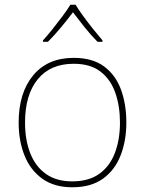

<svg xmlns="http://www.w3.org/2000/svg" viewBox="-20 -783 615 813"><path d="M515 -264Q515 -187 490.5 -124.5Q466 -62 415.5 -26Q365 10 286 10Q210 10 159.5 -26Q109 -62 84 -124Q59 -186 59 -264Q59 -390 120.5 -464Q182 -538 292 -538Q372 -538 421 -501.5Q470 -465 492.5 -403Q515 -341 515 -264ZM86 -264Q86 -191 108 -134.5Q130 -78 174.5 -46.5Q219 -15 286 -15Q356 -15 400.5 -47Q445 -79 466.5 -135.5Q488 -192 488 -264Q488 -333 468.5 -389.5Q449 -446 406 -479.5Q363 -513 292 -513Q193 -513 139.5 -447Q86 -381 86 -264ZM300 -763Q312 -743 332 -715.5Q352 -688 374 -660.5Q396 -633 414 -612V-606H393Q365 -634 337.5 -668.5Q310 -703 289 -731Q268 -703 239.5 -668.5Q211 -634 183 -606H162V-612Q181 -633 203 -660.5Q225 -688 245.5 -715.5Q266 -743 278 -763Z"/></svg>

Font: Noto Sans Myanmar Thin
Style: Regular
Weight: 100
Designer: Monotype Design Team
Foundry: Monotype Imaging Inc.
Version: Version 2.107; ttfautohint (v1.8.4.7-5d5b)